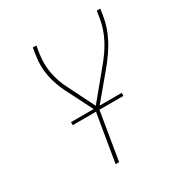

<svg xmlns="http://www.w3.org/2000/svg" viewBox="-171 -863 942 991"><g transform="rotate(-30 300.0 -367.5)"><path d="M233 0 282 -293 197 -461Q184 -487 174.5 -514Q165 -541 159 -570Q153 -599 152.5 -629.5Q152 -660 157 -691L164 -735H185L178 -691Q173 -661 173.5 -632Q174 -603 179.5 -575Q185 -547 194 -520.5Q203 -494 216 -470L295 -312L427 -472Q447 -496 465.5 -522Q484 -548 498.5 -575.5Q513 -603 523 -632Q533 -661 538 -691L545 -735H566L559 -691Q554 -660 543.5 -629.5Q533 -599 517.5 -569.5Q502 -540 483 -512.5Q464 -485 443 -459L302 -290L254 0ZM142 -285V-303H444V-285Z"/></g></svg>

Font: Iosevka Curly Thin Extended
Style: Italic
Weight: 100
Width: 7
Italic angle: -9°
Monospace: yes
Designer: Belleve Invis
Foundry: Belleve Invis
Version: Version 11.1.0; ttfautohint (v1.8.3)